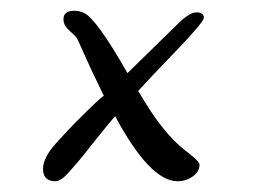

<svg xmlns="http://www.w3.org/2000/svg" viewBox="-20 -423 485 357"><path d="M217 -287 310 -378Q332 -400 345.5 -400Q359 -400 359 -390Q359 -382 307 -328Q255 -274 237 -254Q283 -174 326 -142Q351 -123 351 -117Q351 -104 338.5 -95Q326 -86 310 -86Q259 -86 194 -207Q176 -186 157.5 -162.5Q139 -139 129.5 -127.5Q120 -116 110 -105Q94 -86 83 -86Q60 -86 60 -109Q60 -130 84.5 -157Q109 -184 121 -196Q164 -239 173 -245Q149 -294 136.5 -322.5Q124 -351 122 -353.5Q120 -356 114.5 -361Q109 -366 106 -369Q98 -377 98 -387Q98 -403 118 -403Q128 -403 136 -399Q159 -389 217 -287Z"/></svg>

Font: Cookie
Style: Regular
Weight: 400
Designer: Ania Kruk
Foundry: Ania Kruk
Version: Version 1.004